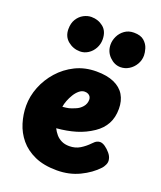

<svg xmlns="http://www.w3.org/2000/svg" viewBox="-149 -909 845 1009"><g transform="rotate(20 273.0 -405.0)"><path d="M290 5Q217 5 166 -18Q115 -41 83.5 -79Q52 -117 37.5 -164.5Q23 -212 23 -260Q23 -313 43.5 -365Q64 -417 102 -460Q140 -503 192.5 -529Q245 -555 310 -555Q369 -555 408.5 -537.5Q448 -520 467.5 -487.5Q487 -455 487 -410Q487 -361 467.5 -325.5Q448 -290 411 -265Q368 -236 319.5 -221.5Q271 -207 212 -202Q221 -184 233.5 -169.5Q246 -155 264.5 -146Q283 -137 308 -137Q342 -137 368 -153Q394 -169 415 -191Q428 -205 437.5 -209Q447 -213 454 -213Q468 -213 483.5 -202Q499 -191 512 -175.5Q525 -160 528 -144Q532 -128 524.5 -112.5Q517 -97 510 -90Q473 -50 416 -22.5Q359 5 290 5ZM204 -319Q227 -321 239.5 -324Q252 -327 273 -336Q294 -344 309 -361.5Q324 -379 324 -402Q324 -411 320 -418Q316 -425 308 -429.5Q300 -434 288 -434Q272 -434 257.5 -422Q243 -410 232 -392Q221 -374 213.5 -354.5Q206 -335 204 -319ZM191 -624Q153 -624 123.5 -648Q94 -672 94 -714Q94 -747 108 -769.5Q122 -792 143.5 -803.5Q165 -815 187 -815Q225 -815 253.5 -792Q282 -769 282 -723Q282 -697 269.5 -674Q257 -651 236 -637.5Q215 -624 191 -624ZM419 -619Q385 -619 357.5 -646.5Q330 -674 330 -714Q330 -737 341 -760Q352 -783 373.5 -798.5Q395 -814 425 -814Q463 -814 482.5 -796.5Q502 -779 508.5 -757Q515 -735 515 -719Q515 -692 501.5 -669Q488 -646 466 -632.5Q444 -619 419 -619Z"/></g></svg>

Font: Playpen Sans ExtraBold
Style: Regular
Weight: 800
Designer: Laura Meseguer, Veronika Burian, José Scaglione
Foundry: TypeTogether
Version: Version 1.001